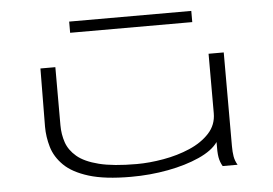

<svg xmlns="http://www.w3.org/2000/svg" viewBox="-48 -694 1095 769"><g transform="rotate(-5 500.0 -309.5)"><path d="M449 11Q344 11 279.5 -9Q215 -29 181 -62.5Q147 -96 135 -137Q123 -178 123 -219L125 -453H185V-219Q185 -183 196 -150.5Q207 -118 237 -92.5Q267 -67 324.5 -52.5Q382 -38 476 -38Q527 -38 584 -48Q641 -58 690 -79Q739 -100 770 -133.5Q801 -167 801 -214V-453H862V-76Q862 -53 865 -35Q868 -17 878 0H818Q808 -17 804.5 -37Q801 -57 802 -98Q779 -65 724.5 -40.5Q670 -16 598 -2.5Q526 11 449 11ZM256 -585V-630H747V-585Z"/></g></svg>

Font: Inconsolata UltraExpanded Light
Style: Regular
Weight: 300
Width: 9
Monospace: yes
Designer: Raph Levien, Cyreal, Brenton Simpson
Foundry: Raph Levien, Cyreal, Google
Version: Version 3.001; ttfautohint (v1.8.2.53-6de2)